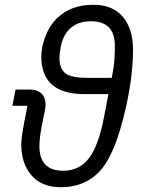

<svg xmlns="http://www.w3.org/2000/svg" viewBox="-20 -772 593 804"><path d="M45 -397H105Q137 -397 154 -380Q171 -363 171 -334Q171 -325 168 -310L154 -240Q145 -192 145 -160Q145 -57 245 -57Q312 -57 352.5 -109.5Q393 -162 416 -284L434 -378H333Q153 -378 153 -535Q153 -575 170 -619.5Q187 -664 217 -694Q275 -752 371 -752Q452 -752 494.5 -701.5Q537 -651 537 -564Q537 -434 495 -272Q453 -110 393 -50Q331 12 235 12Q155 12 112 -37.5Q69 -87 69 -168Q69 -195 82 -263L95 -329H32ZM229 -529Q229 -484 254 -465Q279 -446 346 -446H448L452 -468Q461 -513 461 -580Q461 -683 361 -683Q309 -683 277 -655.5Q245 -628 235 -579Q229 -550 229 -529Z"/></svg>

Font: Aneliza
Style: Italic
Weight: 400
Italic angle: -11.31°
Designer: Mike Abbink, Paul van der Laan, Pieter van Rosmalen
Foundry: Bold Monday
Version: Version 3.0